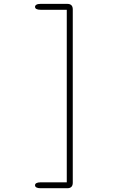

<svg xmlns="http://www.w3.org/2000/svg" viewBox="-20 -782 659 992"><path d="M189.5 190.5Q175.5 190.5 168.2 186.5Q161 182.5 161 175Q161 168 168.2 164Q175.5 160 189.5 160H325V-731.5H189.5Q175.5 -731.5 168.2 -735.5Q161 -739.5 161 -746.5Q161 -753.5 168.2 -757.8Q175.5 -762 189.5 -762H327.5Q356 -762 356 -733.5V162Q356 190.5 327.5 190.5Z"/></svg>

Font: Sono ExtraLight Monospace ExtraLight
Style: Regular
Weight: 250
Version: Version 2.112